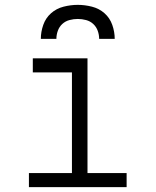

<svg xmlns="http://www.w3.org/2000/svg" viewBox="-20 -770 640 790"><path d="M99 0V-58H276V-472H115V-530H340V-58H501V0ZM148 -610Q148 -639 158 -667.5Q168 -696 190 -715.5Q212 -735 241.5 -742.5Q271 -750 300 -750Q329 -750 358.5 -742.5Q388 -735 410 -715.5Q432 -696 442 -667.5Q452 -639 452 -610H388Q388 -627 382 -643.5Q376 -660 363.5 -671.5Q351 -683 334 -687.5Q317 -692 300 -692Q283 -692 266 -687.5Q249 -683 236.5 -671.5Q224 -660 218 -643.5Q212 -627 212 -610Z"/></svg>

Font: Iosevka Curly Slab LtEx
Style: Regular
Weight: 300
Width: 7
Monospace: yes
Designer: Belleve Invis
Foundry: Belleve Invis
Version: Version 11.1.0; ttfautohint (v1.8.3)